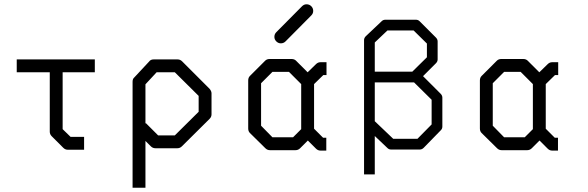

<svg xmlns="http://www.w3.org/2000/svg" viewBox="-20 -747 2740 895"><path d="M58 -410V-470H422V-410H272V-145L309 -109H372V-49H296Q284 -49 275 -58L221 -112Q212 -121 212 -133V-410Z M658 -171 660 -173 717 -116H795L906 -226V-300L795 -410H710L658 -354ZM658 -90V128H598V-366Q598 -379.5 606 -386L675 -460Q682 -470 696 -470H808Q820 -470 829 -461L957 -333Q966 -322 966 -312V-214Q966 -202 957 -193L828 -65Q819 -56 807 -56H704Q692 -56 683 -65Z M1259 -575Q1259 -588 1268 -597L1388 -718Q1397 -727 1409 -727Q1422 -727 1431 -718Q1440 -709 1440 -696Q1440 -684 1431 -675L1311 -554Q1302 -545 1289 -545Q1277 -545 1268 -554Q1259 -563 1259 -575ZM1444 -147 1486 -105H1501V-45H1474Q1462 -45 1453 -54L1415 -92L1379 -56Q1370 -47 1358 -47H1238Q1226 -47 1217 -56L1145 -127Q1137 -135 1137 -148V-372Q1137 -385 1145 -393L1216 -464Q1224 -472 1237 -472H1339Q1352 -472 1360 -464L1414 -410L1453 -448Q1462 -457 1474 -457H1502V-397H1487L1444 -355ZM1384 -145V-355L1327 -412H1250L1197 -359V-161L1250 -107H1346Z M1727 -182 1813 -100H1926L1992 -167V-282L1910 -363H1727ZM1727 -113V66H1677V-560Q1677 -570 1685 -578L1759 -648Q1766 -655 1776 -655H1919Q1929 -655 1936 -648L2012 -572Q2020 -564 2020 -554V-470Q2020 -460 2012 -452L1952 -392L2034 -310Q2042 -302 2042 -292V-157Q2042 -147 2035 -140L1955 -58Q1947 -50 1937 -50H1803Q1793 -50 1786 -57ZM1727 -413H1902L1970 -480V-544L1908 -605H1786L1727 -549Z M2524 -147 2566 -105H2581V-45H2554Q2542 -45 2533 -54L2495 -92L2459 -56Q2450 -47 2438 -47H2318Q2306 -47 2297 -56L2225 -127Q2217 -135 2217 -148V-372Q2217 -385 2225 -393L2296 -464Q2304 -472 2317 -472H2419Q2432 -472 2440 -464L2494 -410L2533 -448Q2542 -457 2554 -457H2582V-397H2567L2524 -355ZM2464 -145V-355L2407 -412H2330L2277 -359V-161L2330 -107H2426Z"/></svg>

Font: IBM 3270
Style: Regular
Weight: 400
Monospace: yes
Version: Version 2.3.1